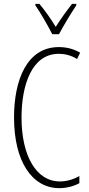

<svg xmlns="http://www.w3.org/2000/svg" viewBox="-20 -969 461 999"><path d="M252 -791H287C312 -838 348 -898 377 -941V-949H355C321 -905 297 -872 270 -829C245 -871 211 -918 185 -949H164V-941C188 -907 227 -840 252 -791ZM286 -689C315 -689 349 -682 381 -662L397 -695C362 -715 326 -724 286 -724C119 -724 53 -551 53 -358C53 -130 146 10 289 10C328 10 366 -1 393 -16V-53C370 -40 335 -25 291 -25C169 -25 92 -158 92 -357C92 -526 145 -689 286 -689Z"/></svg>

Font: Noto Sans Armenian ExtraCondensed ExtraLight
Style: Regular
Weight: 200
Width: 2
Designer: Monotype Design Team
Foundry: Monotype Imaging Inc.
Version: Version 2.008